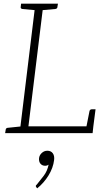

<svg xmlns="http://www.w3.org/2000/svg" viewBox="-20 -726 565 1047"><path d="M87 0 173 -706H217L135 -37H489L485 0ZM449 -24 468 -120Q469 -125 472.5 -127.5Q476 -130 480 -130H501L489 -37ZM8 0 11 -18Q11 -23 14.5 -26Q18 -29 22 -29L99 -37L100 0ZM186 -706 177 -670 102 -677Q97 -678 94.5 -680.5Q92 -683 93 -688L95 -706ZM296 -706 293 -688Q293 -683 290 -680.5Q287 -678 282 -677L204 -670L205 -706ZM183 301 178 295Q177 293 176 291.5Q175 290 175 288Q176 284 181 280Q199 258 218.5 232.5Q238 207 245 172Q241 175 236.5 176.5Q232 178 227 178Q210 178 200.5 166.5Q191 155 193 136Q195 120 208 108Q221 96 238 96Q258 96 268 110Q278 124 275 147Q270 189 245 230Q220 271 183 301Z"/></svg>

Font: Aleo ExtraLight
Style: Italic
Weight: 250
Italic angle: -7°
Designer: Alessio Laiso
Foundry: Alessio Laiso
Version: Version 2.001;gftools[0.9.29]